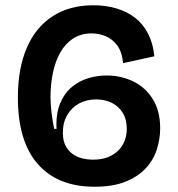

<svg xmlns="http://www.w3.org/2000/svg" viewBox="-20 -695 675 730"><path d="M340 15Q199 15 123.5 -71.5Q48 -158 48 -324Q48 -435 82 -513.5Q116 -592 180.5 -633.5Q245 -675 335 -675Q382 -675 422.5 -663Q463 -651 493.5 -627.5Q524 -604 543 -567Q562 -530 567 -481L448 -455Q444 -498 425.5 -522.5Q407 -547 381.5 -557.5Q356 -568 328 -568Q288 -568 258 -548.5Q228 -529 209 -495Q190 -461 181 -417.5Q172 -374 172 -325Q172 -298 176 -266Q180 -234 186 -205H195Q192 -262 208.5 -301.5Q225 -341 253.5 -364.5Q282 -388 316.5 -398Q351 -408 385 -408Q440 -408 486.5 -385.5Q533 -363 561 -318Q589 -273 589 -207Q589 -166 576 -126Q563 -86 533.5 -54.5Q504 -23 456.5 -4Q409 15 340 15ZM334 -88Q367 -88 390.5 -97.5Q414 -107 430 -123Q446 -139 454 -160Q462 -181 462 -205Q462 -242 446 -267Q430 -292 404 -304.5Q378 -317 346 -317Q309 -317 280.5 -301.5Q252 -286 235.5 -257.5Q219 -229 219 -191Q219 -161 229 -141.5Q239 -122 255.5 -110Q272 -98 292.5 -93Q313 -88 334 -88Z"/></svg>

Font: Bricolage Grotesque 36pt SemiBold
Style: Regular
Weight: 600
Designer: Mathieu Triay
Foundry: Atelier Triay
Version: Version 1.001;gftools[0.9.33.dev8+g029e19f]